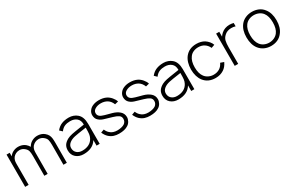

<svg xmlns="http://www.w3.org/2000/svg" viewBox="136 -1731 4389 2900"><g transform="rotate(-30 2331.0 -281.0)"><path d="M801 -347 800 0H740.5L741.5 -346Q741.5 -403 733 -434.5Q724.5 -466 691.5 -492.5Q675 -507.5 652.5 -515.8Q630 -524 607.5 -524Q574.5 -524 546.2 -510.5Q518 -497 497 -473Q479 -449 472.8 -425Q466.5 -401 466.5 -368.5V-347L465.5 0H407.5L408.5 -346Q408.5 -403.5 399.5 -434.5Q390.5 -465.5 357.5 -492.5Q320.5 -524 274 -524Q240.5 -524 212 -510.5Q183.5 -497 163.5 -473Q146 -449 139.8 -425Q133.5 -401 133.5 -368.5V0H73V-562.5H128V-501L129 -502Q154.5 -538.5 195.2 -558.2Q236 -578 282.5 -578Q314 -578 344.8 -568.2Q375.5 -558.5 401 -538.5Q432.5 -512 449 -481.5Q453 -491 462.5 -502Q488.5 -538.5 529.5 -558Q570 -578 615.5 -578Q648.5 -578 679.5 -568.2Q710.5 -558.5 734.5 -538.5Q765 -513.5 779.5 -486Q786.5 -472 790.8 -457.8Q795 -443.5 797 -428Q799 -413 800 -392.8Q801 -372.5 801 -347Z M1318.5 0V-97Q1250 15.5 1089.5 15.5Q1009 15.5 957 -30Q905 -76 905 -153Q905 -206.5 928.5 -242.8Q952 -279 1004 -307.5Q1040.5 -326 1088 -336Q1112 -341 1146.8 -346.8Q1181.5 -352.5 1228 -359.5L1310.5 -372Q1311.5 -446.5 1268 -483Q1225 -520 1156 -520Q1102 -520 1061.5 -503.5Q1020.5 -487.5 985.5 -440.5L942.5 -481.5Q983.5 -533.5 1038.5 -555.8Q1093.5 -578 1164.5 -578Q1205 -578 1242.8 -564.5Q1280.5 -551 1307.5 -527Q1373 -472 1373 -349V0ZM1312.5 -317.5Q1139 -293 1105 -284.5Q1043.5 -271 1005 -238.5Q966.5 -206 966.5 -159.5Q966.5 -104.5 1003 -72.5Q1039.5 -40.5 1097 -40.5Q1164 -40.5 1213.2 -66.2Q1262.5 -92 1288.5 -143.5Q1304.5 -174.5 1308.5 -209.5Q1310.5 -227 1311.5 -253.8Q1312.5 -280.5 1312.5 -317.5Z M1873 -401Q1850 -461.5 1803 -491.8Q1756 -522 1690.5 -522Q1634 -522 1591.5 -497Q1550 -472 1550 -431.5Q1550 -413.5 1556 -399.5Q1562 -385.5 1574.5 -374.5Q1587 -363.5 1605.8 -355.2Q1624.5 -347 1650 -339.5Q1674 -332.5 1703 -324.8Q1732 -317 1768 -307.5Q1842.5 -287 1887 -247Q1932.5 -206.5 1932.5 -145Q1932.5 -111 1913.5 -76Q1895 -41.5 1863.5 -23Q1807 14.5 1707.5 14.5Q1658 14.5 1617 1.5Q1576 -11.5 1539.5 -43.5Q1518.5 -62.5 1502.5 -87Q1486.5 -111.5 1477 -135.5L1533.5 -156Q1552.5 -111 1582.5 -85.5Q1605.5 -63 1637.8 -52.2Q1670 -41.5 1706.5 -41.5Q1741 -41.5 1775 -49Q1809 -56.5 1831.5 -71Q1851 -84.5 1861.5 -104.2Q1872 -124 1872 -148Q1872 -190 1840 -211.5Q1824 -222.5 1801.2 -232.5Q1778.5 -242.5 1748 -251L1638.5 -283.5Q1620 -288.5 1605 -293.5Q1590 -298.5 1578 -304Q1554.5 -314.5 1532.5 -333.5Q1510 -352 1500.2 -377.5Q1490.5 -403 1490.5 -430Q1490.5 -471 1515.5 -505Q1540 -539 1579 -556Q1627.5 -578 1689.5 -578Q1762.5 -578 1816.5 -551Q1857 -530.5 1888.5 -493Q1904.5 -474 1915.8 -454.8Q1927 -435.5 1932.5 -415.5Z M2412.5 -401Q2389.5 -461.5 2342.5 -491.8Q2295.5 -522 2230 -522Q2173.5 -522 2131 -497Q2089.5 -472 2089.5 -431.5Q2089.5 -413.5 2095.5 -399.5Q2101.5 -385.5 2114 -374.5Q2126.5 -363.5 2145.2 -355.2Q2164 -347 2189.5 -339.5Q2213.5 -332.5 2242.5 -324.8Q2271.5 -317 2307.5 -307.5Q2382 -287 2426.5 -247Q2472 -206.5 2472 -145Q2472 -111 2453 -76Q2434.5 -41.5 2403 -23Q2346.5 14.5 2247 14.5Q2197.5 14.5 2156.5 1.5Q2115.5 -11.5 2079 -43.5Q2058 -62.5 2042 -87Q2026 -111.5 2016.5 -135.5L2073 -156Q2092 -111 2122 -85.5Q2145 -63 2177.2 -52.2Q2209.5 -41.5 2246 -41.5Q2280.5 -41.5 2314.5 -49Q2348.5 -56.5 2371 -71Q2390.5 -84.5 2401 -104.2Q2411.5 -124 2411.5 -148Q2411.5 -190 2379.5 -211.5Q2363.5 -222.5 2340.8 -232.5Q2318 -242.5 2287.5 -251L2178 -283.5Q2159.5 -288.5 2144.5 -293.5Q2129.5 -298.5 2117.5 -304Q2094 -314.5 2072 -333.5Q2049.5 -352 2039.8 -377.5Q2030 -403 2030 -430Q2030 -471 2055 -505Q2079.5 -539 2118.5 -556Q2167 -578 2229 -578Q2302 -578 2356 -551Q2396.5 -530.5 2428 -493Q2444 -474 2455.2 -454.8Q2466.5 -435.5 2472 -415.5Z M2969.5 0V-97Q2901 15.5 2740.5 15.5Q2660 15.5 2608 -30Q2556 -76 2556 -153Q2556 -206.5 2579.5 -242.8Q2603 -279 2655 -307.5Q2691.5 -326 2739 -336Q2763 -341 2797.8 -346.8Q2832.5 -352.5 2879 -359.5L2961.5 -372Q2962.5 -446.5 2919 -483Q2876 -520 2807 -520Q2753 -520 2712.5 -503.5Q2671.5 -487.5 2636.5 -440.5L2593.5 -481.5Q2634.5 -533.5 2689.5 -555.8Q2744.5 -578 2815.5 -578Q2856 -578 2893.8 -564.5Q2931.5 -551 2958.5 -527Q3024 -472 3024 -349V0ZM2963.5 -317.5Q2790 -293 2756 -284.5Q2694.5 -271 2656 -238.5Q2617.5 -206 2617.5 -159.5Q2617.5 -104.5 2654 -72.5Q2690.5 -40.5 2748 -40.5Q2815 -40.5 2864.2 -66.2Q2913.5 -92 2939.5 -143.5Q2955.5 -174.5 2959.5 -209.5Q2961.5 -227 2962.5 -253.8Q2963.5 -280.5 2963.5 -317.5Z M3561.5 -409.5Q3551 -435 3532.8 -456.5Q3514.5 -478 3493 -491.5Q3450 -520 3389.5 -520Q3342.5 -520 3303 -502.2Q3263.5 -484.5 3239.5 -450Q3193 -389 3193 -281Q3193 -173 3239.5 -112.5Q3265 -79 3304.5 -60.8Q3344 -42.5 3389.5 -42.5Q3449 -42.5 3494 -71Q3534 -95.5 3560.5 -151L3620 -130Q3586.5 -57.5 3532.5 -24Q3472 15.5 3389.5 15.5Q3260.5 15.5 3189.5 -75Q3130 -152.5 3128 -281Q3130 -410 3189.5 -487.5Q3260.5 -578 3389.5 -578Q3468.5 -578 3528 -542.5Q3559.5 -521.5 3584 -493Q3608.5 -464.5 3620 -430Z M4038.5 -568.5V-510.5Q4003 -522 3964.5 -521Q3930 -521 3899.2 -509.5Q3868.5 -498 3847.5 -477Q3810 -444 3799 -400Q3788.5 -355.5 3788.5 -285.5V0H3728V-562.5H3783V-478Q3791 -490.5 3801.5 -502.8Q3812 -515 3826 -527Q3854.5 -552.5 3891.2 -565.2Q3928 -578 3967.5 -578Q4005 -578 4038.5 -568.5Z M4157.5 -76Q4096 -154 4096 -282.5Q4096 -408.5 4157.5 -487.5Q4192 -531.5 4244.5 -554.8Q4297 -578 4357.5 -578Q4419.5 -578 4471.2 -555.5Q4523 -533 4557.5 -487.5Q4620 -410 4620 -282.5Q4620 -153.5 4557.5 -76Q4521.5 -29.5 4471 -7Q4420.5 15.5 4357.5 15.5Q4297 15.5 4245.2 -7.8Q4193.5 -31 4157.5 -76ZM4509.5 -451Q4484 -484.5 4444.2 -502.2Q4404.5 -520 4357.5 -520Q4335 -520 4313.2 -515.5Q4291.5 -511 4272 -502.2Q4252.5 -493.5 4236 -480.5Q4219.5 -467.5 4207.5 -451Q4161 -390 4161 -282.5Q4161 -173 4207.5 -112.5Q4219.5 -96 4236 -83Q4252.5 -70 4272 -61Q4291.5 -52 4313.2 -47.2Q4335 -42.5 4357.5 -42.5Q4404 -42.5 4444 -60.8Q4484 -79 4509.5 -112.5Q4555.5 -172 4555.5 -282.5Q4555.5 -391.5 4509.5 -451Z"/></g></svg>

Font: Russisch Sans Light
Style: Regular
Weight: 300
Designer: Michael Sharanda (font) & Cristiano Sobral (main changes)
Foundry: Michael Sharanda
Version: Version 2.00;September 8, 2020;FontCreator 13.0.0.2681 64-bi